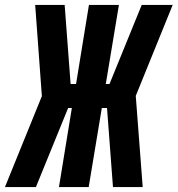

<svg xmlns="http://www.w3.org/2000/svg" viewBox="-54 -755 717 775"><path d="M-34 0 115 -367 88 -735H207L231 -416H253L305 -735H426L373 -416H388L518 -735H643L494 -368L522 0H402L378 -319H357L304 0H184L236 -319H221L91 0Z"/></svg>

Font: Iosevka SS04 Hv Ex Obl
Style: Regular
Weight: 900
Width: 7
Italic angle: -9°
Monospace: yes
Designer: Belleve Invis
Foundry: Belleve Invis
Version: Version 19.0.0; ttfautohint (v1.8.4)